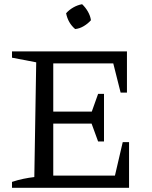

<svg xmlns="http://www.w3.org/2000/svg" viewBox="-20 -892 722 912"><path d="M563 -217H593V0H37V-28Q64 -37 90.5 -42.5Q117 -48 143 -51L152 -596L37 -618V-648H583V-452H553L518 -591H233V-362H416L446 -446H474V-220H446L415 -305H233V-58H526ZM370 -872Q386 -857 397.5 -837Q409 -817 412 -796Q398 -780 378 -768Q358 -756 337 -754Q303 -783 294 -829Q308 -845 328 -856.5Q348 -868 370 -872Z"/></svg>

Font: Piazzolla
Style: Regular
Weight: 400
Designer: Juan Pablo del Peral
Foundry: Huerta Tipografica
Version: Version 1.330